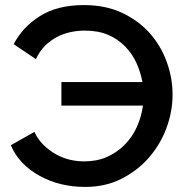

<svg xmlns="http://www.w3.org/2000/svg" viewBox="-20 -734 739 760"><path d="M316.9 5.9Q267.1 5.9 222.7 -4.9Q177.7 -15.6 138.7 -37.1Q98.1 -59.1 69.8 -88.4Q39.6 -119.1 22.9 -159.2L116.2 -211.9Q130.9 -180.7 153.3 -159.2Q175.8 -137.7 202.6 -122.6Q228.5 -108.4 257.3 -101.6Q284.7 -95.2 313 -95.2Q363.3 -95.2 402.3 -112.3Q443.4 -130.4 473.1 -160.6Q503.9 -191.9 521.5 -231Q540 -272 545.9 -315.9H223.1V-409.2H543.9Q536.6 -448.2 520 -484.9Q503.9 -521 475.1 -550.3Q446.3 -579.6 407.7 -596.2Q368.7 -612.8 315.9 -612.8Q287.1 -612.8 261.7 -607.4Q231.9 -601.1 208 -588.9Q181.2 -575.2 159.7 -554.2Q136.7 -531.7 122.1 -500L34.2 -559.1Q69.3 -627 138.2 -670.4Q207.5 -713.9 312 -713.9Q398.4 -713.9 463.4 -683.1Q528.8 -652.3 573.7 -601.6Q617.7 -551.8 640.6 -487.3Q663.1 -424.3 663.1 -359.9Q663.1 -292.5 638.7 -226.6Q614.7 -162.1 568.8 -109.4Q524.4 -58.6 460 -25.9Q397 5.9 316.9 5.9Z"/></svg>

Font: Rising Sun DemiBold
Style: DemiBold
Weight: 600
Designer: Matt McInerney, Pablo Impallari, Rodrigo Fuenzalida
Foundry: Matt McInerney, Pablo Impallari, Rodrigo Fuenzalida
Version: Version 1.000